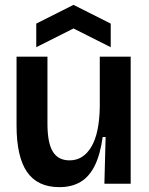

<svg xmlns="http://www.w3.org/2000/svg" viewBox="-20 -755 611 789"><path d="M224 14Q134 14 91 -48.5Q48 -111 48 -240V-522H175V-247Q175 -168 197 -132Q219 -96 266 -96Q294 -96 316.5 -110Q339 -124 355.5 -152Q372 -180 380.5 -220.5Q389 -261 390 -314V-522H517V-235V0H409L414 -192H402Q392 -120 369.5 -74.5Q347 -29 311 -7.5Q275 14 224 14ZM129 -561V-658L282 -735L435 -658V-561L282 -638Z"/></svg>

Font: Bricolage Grotesque 60pt SemiBold
Style: Regular
Weight: 600
Version: Version 1.001;gftools[0.9.33.dev8+g029e19f]